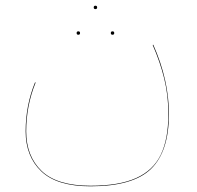

<svg xmlns="http://www.w3.org/2000/svg" viewBox="-20 -419 693 674"><path d="M573 -19Q573 113 510 174Q447 235 298 235Q180 235 125 182.5Q70 130 70 42Q70 -49 103 -130L105 -129Q72 -48 72 42Q72 129 126 181Q180 233 298 233Q398 233 458 206Q518 179 544.5 124Q571 69 571 -19Q571 -84 556.5 -143Q542 -202 516 -261L518 -262Q573 -138 573 -19ZM309 -393Q309 -399 315 -399Q321 -399 321 -393Q321 -387 315 -387Q309 -387 309 -393ZM249 -303Q249 -309 255 -309Q261 -309 261 -303Q261 -297 255 -297Q249 -297 249 -303ZM369 -303Q369 -309 375 -309Q381 -309 381 -303Q381 -297 375 -297Q369 -297 369 -303Z"/></svg>

Font: FiraGO Two
Style: Regular
Weight: 100
Designer: bBox Type
Foundry: bBox Type GmbH
Version: Version 1.001